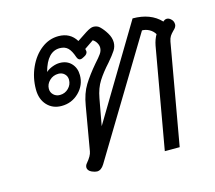

<svg xmlns="http://www.w3.org/2000/svg" viewBox="-91 -714 933 835"><g transform="rotate(-15 375.5 -297.0)"><path d="M207 -19Q207 -29 214 -37Q237 -64 240 -83L274 -280Q283 -334 305 -369.5Q327 -405 362 -446Q382 -468 391 -481Q400 -494 400 -508Q400 -519 393.5 -530Q387 -541 377 -547L336 -519Q338 -511 338 -508Q338 -495 321 -487Q311 -481 304 -481Q294 -481 289 -495Q279 -525 265.5 -538Q252 -551 229 -551Q173 -551 150 -466H151Q162 -476 179.5 -482.5Q197 -489 212 -489Q245 -489 264.5 -468Q284 -447 284 -415Q284 -370 251.5 -338Q219 -306 173 -306Q133 -306 108 -333Q83 -360 83 -404Q83 -457 104 -503Q125 -549 160 -576Q195 -603 237 -603Q290 -603 316 -560L360 -589Q382 -603 394 -603Q411 -603 422 -593Q437 -579 450 -557.5Q463 -536 463 -515Q463 -496 452.5 -479.5Q442 -463 418 -435Q387 -401 367.5 -370.5Q348 -340 340 -296L318 -176L569 -594Q650 -594 695 -546Q703 -554 712 -554Q722 -554 731 -545Q741 -536 741 -521Q741 -509 726 -496Q716 -486 710.5 -477.5Q705 -469 702 -454L622 0H555L635 -454Q640 -480 652 -501Q643 -516 627.5 -524.5Q612 -533 595 -533L281 -14Q267 9 248 9Q239 9 225 3Q216 -1 211.5 -7Q207 -13 207 -19ZM233 -408Q233 -424 222 -434.5Q211 -445 195 -445Q171 -445 154.5 -429Q138 -413 138 -392Q138 -376 149.5 -365Q161 -354 178 -354Q201 -354 217 -370Q233 -386 233 -408Z"/></g></svg>

Font: Niramit Light
Style: Italic
Weight: 300
Italic angle: -10°
Designer: Katatrad Aksorn Co.,Ltd.
Foundry: Cadson Demak Co.,Ltd.
Version: Version 1.000; ttfautohint (v1.6)